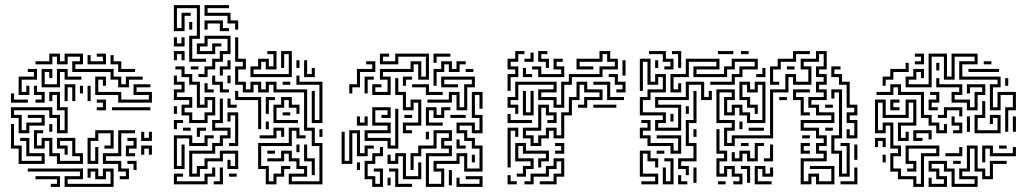

<svg xmlns="http://www.w3.org/2000/svg" viewBox="-20 -716 4048 752"><path d="M443 -374V-404H413V-434H263V-476H293V-494H245V-464H203V-494H185V-464H119V-476H173V-506H215V-476H233V-506H305V-464H275V-446H425V-416H455V-386H473V-416H539V-404H485V-374ZM323 -464V-500H335V-476H383V-494H359V-506H395V-464ZM443 -434V-464H413V-500H425V-476H455V-446H509V-434ZM53 -344V-416H113V-434H89V-446H125V-404H65V-356H83V-380H95V-344ZM143 -374V-446H185V-410H173V-434H155V-386H203V-446H245V-416H299V-404H233V-434H215V-374ZM443 -314V-344H353V-416H395V-380H383V-404H365V-356H455V-326H563V-344H503V-386H569V-374H515V-356H575V-314ZM233 -320V-386H275V-320H263V-374H245V-320ZM119 -314V-326H143V-344H113V-380H125V-356H155V-314ZM293 -350V-380H305V-350ZM323 -320V-380H335V-320ZM53 -194V-254H23V-296H185V-266H215V-206H233V-284H203V-344H185V-320H173V-356H215V-296H245V-194H203V-254H173V-284H35V-266H65V-206H83V-236H143V-254H89V-266H155V-224H95V-194ZM23 -314V-350H35V-326H89V-314ZM359 -284V-296H383V-314H359V-326H395V-284ZM419 -284V-296H569V-284ZM53 -74V-134H23V-230H35V-146H65V-86H143V-104H83V-164H59V-176H95V-116H155V-74ZM173 -200V-230H185V-200ZM203 -74V-104H173V-164H155V-134H113V-206H149V-194H125V-146H143V-176H185V-116H215V-86H293V-104H263V-164H215V-146H245V-110H233V-134H203V-176H275V-116H305V-74ZM323 -74V-176H353V-206H425V-134H389V-146H413V-194H365V-164H335V-86H353V-140H365V-74ZM449 -14V-26H473V-44H443V-74H383V-116H443V-206H509V-194H455V-104H395V-86H455V-56H485V-14ZM533 -164V-200H545V-176H563V-200H575V-164ZM473 -104V-146H503V-164H479V-176H515V-134H485V-116H509V-104ZM533 -110V-146H575V-110H563V-134H545V-110ZM503 -50V-74H479V-86H515V-50ZM233 16V-26H293V-44H89V-56H305V-14H245V4H413V-44H395V-14H353V-44H335V-20H323V-56H365V-26H383V-56H425V16ZM179 16V4H203V-14H119V-26H215V16Z M721 -474V-576H751V-684H673V-606H691V-666H727V-654H703V-594H661V-696H763V-564H733V-486H787V-474ZM901 -600V-624H871V-654H781V-696H877V-684H793V-666H883V-636H913V-600ZM841 -594V-624H793V-600H781V-636H853V-606H877V-594ZM721 -600V-630H733V-600ZM757 -414V-426H781V-456H811V-486H841V-516H871V-564H793V-534H763V-516H811V-546H847V-534H823V-504H751V-546H781V-576H883V-504H853V-474H823V-444H793V-414ZM661 -534V-570H673V-546H691V-570H703V-534ZM1111 6V-36H1171V-54H1141V-84H1111V-114H1093V-84H1027V-96H1081V-126H1123V-96H1153V-66H1183V-24H1123V-6H1231V-144H1201V-204H1171V-354H1051V-384H1033V-354H991V-384H973V-354H931V-384H901V-456H931V-474H901V-570H913V-486H943V-444H913V-396H943V-366H961V-396H1003V-366H1021V-396H1063V-366H1183V-216H1213V-156H1243V6ZM661 -480V-516H703V-480H691V-504H673V-480ZM961 -414V-456H991V-486H1033V-456H1051V-504H1027V-516H1063V-444H1021V-474H1003V-444H973V-426H1111V-504H1093V-450H1081V-516H1123V-414ZM1171 -414V-480H1183V-426H1201V-450H1213V-414ZM1141 -450V-480H1153V-450ZM841 -420V-456H871V-480H883V-444H853V-420ZM727 -444V-456H757V-444ZM721 -234V-264H691V-306H721V-324H661V-366H691V-384H661V-420H673V-396H703V-354H673V-336H733V-294H703V-276H733V-246H781V-276H811V-324H793V-294H751V-384H721V-414H691V-444H667V-456H703V-426H733V-396H763V-306H781V-336H823V-264H793V-234ZM1201 -234V-360H1213V-246H1231V-384H1141V-420H1153V-396H1243V-234ZM841 -354V-384H811V-420H823V-396H853V-366H877V-354ZM871 -390V-420H883V-390ZM1087 -384V-396H1117V-384ZM781 -354V-390H793V-366H817V-354ZM991 -210V-324H901V-360H913V-336H1003V-210ZM1021 -270V-336H1057V-324H1033V-270ZM1051 -234V-306H1081V-336H1123V-306H1153V-270H1141V-294H1111V-324H1093V-294H1063V-246H1147V-234ZM721 -24V-126H811V-156H841V-186H871V-204H811V-246H841V-330H853V-234H823V-216H883V-174H853V-144H823V-114H733V-36H751V-66H781V-96H841V-126H913V-54H871V-90H883V-66H901V-114H853V-84H793V-54H763V-24ZM871 -294V-330H883V-306H907V-294ZM661 -270V-300H673V-270ZM877 -144V-156H901V-264H883V-240H871V-276H913V-144ZM1087 -264V-276H1117V-264ZM661 -210V-246H697V-234H673V-210ZM1021 -210V-240H1033V-210ZM997 -174V-186H1051V-216H1093V-180H1081V-204H1063V-174ZM1021 6V-54H991V-156H1111V-216H1153V-186H1177V-174H1141V-204H1123V-144H1003V-66H1033V-6H1051V-36H1081V-66H1117V-54H1093V-24H1063V6ZM751 -180V-216H787V-204H763V-180ZM697 -204V-216H727V-204ZM1231 -180V-210H1243V-180ZM661 -54V-186H733V-156H781V-186H817V-174H793V-144H721V-174H673V-66H691V-150H703V-54ZM1201 -30V-84H1171V-150H1183V-96H1213V-30ZM1141 -120V-150H1153V-120ZM1027 -114V-126H1057V-114ZM661 6V-36H697V-24H673V-6H781V-36H811V-60H823V-24H793V6ZM817 6V-6H841V-60H853V6ZM877 -24V-36H907V-24Z M1438 -344V-386H1474V-374H1450V-356H1498V-404H1468V-446H1588V-476H1630V-416H1648V-494H1540V-464H1468V-506H1504V-494H1480V-476H1528V-506H1660V-404H1618V-464H1600V-434H1480V-416H1510V-344ZM1678 -470V-506H1744V-494H1690V-470ZM1348 -350V-386H1378V-446H1438V-464H1414V-476H1450V-434H1390V-374H1360V-350ZM1678 -380V-446H1708V-476H1750V-446H1768V-476H1804V-464H1780V-434H1738V-464H1720V-434H1690V-380ZM1804 -434V-446H1834V-434ZM1408 -350V-416H1444V-404H1420V-350ZM1558 -380V-416H1594V-404H1570V-380ZM1768 -284V-344H1750V-314H1654V-326H1738V-356H1780V-296H1798V-386H1828V-404H1720V-386H1774V-374H1708V-416H1840V-374H1810V-284ZM1558 -194V-236H1618V-314H1600V-284H1558V-344H1528V-410H1540V-356H1570V-296H1588V-326H1630V-224H1570V-206H1594V-194ZM1648 -344V-374H1594V-386H1660V-356H1714V-344ZM1648 16V-116H1738V-134H1708V-176H1738V-194H1690V-134H1630V-104H1600V-50H1588V-116H1618V-146H1678V-206H1750V-164H1720V-146H1750V-104H1660V4H1708V-44H1678V-86H1768V-116H1810V-56H1858V-134H1828V-164H1798V-194H1768V-236H1840V-206H1858V-254H1828V-356H1870V-290H1858V-344H1840V-266H1870V-194H1828V-224H1780V-206H1810V-176H1840V-146H1870V-44H1798V-104H1780V-74H1690V-56H1720V16ZM1498 -134V-164H1408V-206H1498V-224H1438V-296H1510V-254H1474V-266H1498V-284H1450V-236H1510V-194H1420V-176H1510V-146H1528V-290H1540V-134ZM1648 -224V-296H1690V-266H1708V-296H1744V-284H1720V-254H1678V-284H1660V-236H1714V-224ZM1564 -254V-266H1594V-254ZM1744 -254V-266H1804V-254ZM1378 -224V-260H1390V-236H1408V-260H1420V-224ZM1318 -74V-200H1330V-86H1348V-206H1390V-116H1408V-146H1444V-134H1420V-104H1378V-194H1360V-74ZM1648 -170V-200H1660V-170ZM1768 -134V-170H1780V-146H1804V-134ZM1438 16V-14H1408V-86H1438V-116H1468V-140H1480V-104H1450V-74H1420V-26H1450V4H1468V-44H1444V-56H1480V16ZM1558 -14V-104H1540V-74H1498V-110H1510V-86H1528V-116H1570V-26H1618V-80H1630V-14ZM1828 -80V-110H1840V-80ZM1378 -50V-80H1390V-50ZM1528 16V-44H1504V-56H1540V4H1594V16ZM1738 10V-50H1750V10ZM1768 16V-20H1780V4H1858V-14H1804V-26H1870V16ZM1498 10V-20H1510V10Z M1998 -270V-294H1968V-336H1998V-396H2160V-354H2100V-336H2160V-306H2178V-396H2208V-426H2328V-456H2388V-474H2358V-504H2340V-474H2250V-456H2304V-444H2238V-486H2328V-516H2370V-486H2400V-444H2340V-414H2220V-384H2190V-294H2148V-324H2088V-366H2148V-384H2010V-324H1980V-306H2010V-270ZM1968 -360V-426H1998V-444H1968V-486H1998V-516H2034V-504H2010V-474H1980V-456H2010V-414H1980V-360ZM2118 -450V-474H2088V-516H2124V-504H2100V-486H2130V-450ZM2034 -474V-486H2058V-510H2070V-474ZM2088 -414V-444H2064V-456H2100V-426H2178V-444H2148V-486H2184V-474H2160V-456H2190V-414ZM2418 -420V-480H2430V-420ZM2028 -414V-450H2040V-426H2064V-414ZM2394 -354V-366H2418V-384H2388V-414H2364V-426H2400V-396H2430V-354ZM2058 -144V-174H2028V-216H2088V-306H2130V-276H2160V-234H2124V-246H2148V-264H2118V-294H2100V-204H2040V-186H2070V-156H2088V-186H2118V-216H2160V-186H2178V-276H2208V-336H2238V-396H2280V-366H2340V-324H2280V-294H2244V-306H2268V-336H2328V-354H2268V-384H2250V-324H2220V-264H2190V-174H2148V-204H2130V-174H2100V-144ZM2358 -324V-384H2304V-396H2370V-336H2424V-324ZM2028 -264V-360H2040V-276H2058V-360H2070V-264ZM2304 -294V-306H2394V-294ZM1968 -234V-270H1980V-246H2064V-234ZM1968 -60V-216H2010V-180H1998V-204H1980V-60ZM2004 -24V-36H2028V-66H2058V-84H1998V-156H2040V-126H2130V-84H2100V-60H2088V-96H2118V-114H2028V-144H2010V-96H2070V-54H2040V-24ZM2154 -114V-126H2178V-144H2154V-156H2190V-114ZM2034 6V-6H2058V-36H2118V-66H2148V-96H2190V-24H2160V6H2094V-6H2148V-36H2178V-84H2160V-54H2130V-24H2070V6ZM1968 6V-30H1980V-6H2004V6Z M2582 -444V-456H2606V-474H2576V-504H2522V-516H2588V-486H2618V-444ZM2636 -450V-504H2612V-516H2648V-450ZM3116 6V-96H3206V-114H3176V-156H3206V-174H3176V-204H3116V-246H3236V-264H3176V-294H3146V-336H3206V-354H3176V-396H3206V-414H3176V-456H3206V-504H3188V-474H3128V-456H3158V-384H3086V-414H3068V-354H3008V-174H2858V-144H2816V-216H2846V-234H2786V-366H2858V-324H2828V-276H2846V-306H2888V-276H2918V-246H2966V-384H2948V-354H2906V-384H2888V-336H2918V-306H2948V-270H2936V-294H2906V-324H2876V-396H2918V-366H2936V-396H2978V-234H2906V-264H2876V-294H2858V-264H2816V-336H2846V-354H2798V-246H2858V-204H2828V-156H2846V-186H2996V-366H3056V-426H3098V-396H3146V-444H3116V-486H3176V-516H3218V-444H3188V-426H3218V-384H3188V-366H3218V-324H3158V-306H3188V-276H3248V-234H3128V-216H3188V-186H3218V-144H3188V-126H3218V-84H3128V-6H3146V-36H3188V-6H3236V-54H3152V-66H3248V6H3176V-24H3158V6ZM2996 -384V-456H3026V-486H3086V-516H3152V-504H3098V-474H3038V-444H3008V-396H3032V-384ZM2882 -504V-516H2912V-504ZM2792 -504V-516H2852V-504ZM2606 -354V-426H2666V-486H2798V-444H2708V-426H2816V-456H2846V-486H2948V-444H2888V-414H2858V-384H2762V-396H2846V-426H2876V-456H2936V-474H2858V-444H2828V-414H2696V-456H2786V-474H2678V-414H2618V-366H2636V-390H2648V-354ZM2546 -204V-246H2576V-264H2486V-336H2516V-366H2576V-414H2558V-384H2516V-474H2498V-360H2486V-486H2528V-396H2546V-426H2588V-354H2528V-324H2498V-276H2588V-234H2558V-216H2636V-294H2546V-336H2666V-396H2738V-336H2756V-360H2768V-324H2726V-384H2678V-324H2558V-306H2648V-204ZM2546 -450V-480H2558V-450ZM3296 -174V-210H3308V-186H3326V-234H3296V-276H3326V-294H3296V-384H3266V-414H3236V-456H3272V-444H3248V-426H3278V-396H3308V-306H3338V-264H3308V-246H3338V-174ZM3062 -444V-456H3092V-444ZM2942 -414V-426H2966V-450H2978V-414ZM3116 -264V-324H3086V-366H3152V-354H3098V-336H3128V-276H3152V-264ZM3266 -24V-114H3236V-186H3266V-354H3248V-330H3236V-366H3278V-174H3248V-126H3278V-36H3296V-144H3272V-156H3308V-24ZM2666 -30V-54H2636V-96H2696V-144H2666V-246H2696V-360H2708V-234H2678V-156H2708V-84H2648V-66H2678V-30ZM3032 -324V-336H3062V-324ZM3212 -294V-306H3242V-294ZM2666 -270V-300H2678V-270ZM2606 -240V-270H2618V-240ZM2606 -114V-144H2516V-174H2486V-216H2516V-234H2492V-246H2528V-204H2498V-186H2528V-156H2618V-126H2636V-174H2552V-186H2648V-114ZM2876 -210V-240H2888V-210ZM3212 -204V-216H3242V-204ZM2912 -204V-216H2972V-204ZM2696 -180V-210H2708V-180ZM2852 6V-6H2876V-24H2846V-54H2828V-24H2786V-96H2816V-114H2786V-210H2798V-126H2828V-84H2798V-36H2816V-66H2858V-36H2888V6ZM3122 -174V-186H3152V-174ZM2846 -84V-120H2858V-96H2876V-126H2918V-96H2936V-156H2972V-144H2948V-84H2906V-114H2888V-84ZM2882 -144V-156H2912V-144ZM3116 -114V-156H3152V-144H3128V-126H3152V-114ZM2972 -84V-96H2996V-150H3008V-84ZM3326 -90V-150H3338V-90ZM2492 6V-6H2546V-24H2486V-126H2528V-96H2558V-60H2546V-84H2516V-114H2498V-36H2558V6ZM2552 -114V-126H2582V-114ZM2576 6V-60H2588V-6H2606V-84H2582V-96H2618V6ZM2906 0V-54H2882V-66H2918V0ZM2936 6V-66H2978V-36H2996V-60H3008V-24H2966V-54H2948V-6H3002V6ZM2696 0V-60H2708V0ZM3272 6V-6H3326V-60H3338V6ZM2636 6V-30H2648V-6H2672V6ZM2792 6V-6H2822V6Z M3917 -200V-296H3947V-344H3899V-284H3857V-386H3887V-404H3737V-476H3797V-494H3719V-404H3677V-494H3629V-374H3527V-416H3557V-446H3599V-410H3587V-434H3569V-404H3539V-386H3617V-506H3689V-416H3707V-506H3809V-464H3749V-416H3899V-374H3869V-296H3887V-356H3959V-284H3929V-200ZM3563 -464V-476H3587V-494H3563V-506H3599V-464ZM3833 -464V-476H3863V-464ZM3437 -380V-416H3467V-446H3527V-470H3539V-434H3479V-404H3449V-380ZM3647 -440V-470H3659V-440ZM3773 -434V-446H3893V-434ZM3767 -284V-314H3707V-356H3737V-374H3647V-410H3659V-386H3749V-344H3719V-326H3779V-296H3797V-356H3827V-374H3779V-350H3767V-386H3839V-344H3809V-284ZM3917 -380V-410H3929V-380ZM3647 -194V-224H3617V-254H3587V-344H3497V-374H3479V-344H3413V-356H3467V-386H3509V-356H3599V-266H3629V-236H3659V-206H3677V-230H3689V-194ZM3617 -284V-326H3647V-344H3623V-356H3659V-314H3629V-296H3653V-284ZM3557 16V-14H3497V-44H3467V-116H3497V-134H3467V-224H3449V-194H3407V-326H3449V-266H3527V-326H3569V-224H3509V-176H3527V-200H3539V-164H3497V-236H3557V-314H3539V-254H3437V-314H3419V-206H3437V-236H3479V-146H3509V-104H3479V-56H3509V-26H3569V4H3587V-116H3647V-134H3539V-86H3569V-44H3533V-56H3557V-74H3527V-146H3659V-104H3599V16ZM3467 -284V-326H3503V-314H3479V-296H3503V-284ZM3797 -194V-266H3827V-320H3839V-254H3809V-206H3887V-254H3869V-230H3857V-266H3899V-194ZM3653 -254V-266H3677V-296H3749V-260H3737V-284H3689V-254ZM3947 -200V-260H3959V-200ZM3713 -194V-206H3737V-224H3707V-260H3719V-236H3749V-194ZM3767 -200V-260H3779V-200ZM3557 -164V-206H3629V-170H3617V-194H3569V-176H3593V-164ZM3407 -140V-176H3449V-140H3437V-164H3419V-140ZM3617 16V-20H3629V4H3677V-14H3647V-44H3617V-86H3689V-56H3719V4H3797V-14H3737V-56H3767V-146H3809V-56H3839V-26H3857V-86H3923V-74H3869V-14H3827V-44H3797V-134H3779V-44H3749V-26H3809V16H3707V-44H3677V-74H3629V-56H3659V-26H3689V16ZM3827 -80V-146H3869V-116H3947V-140H3959V-104H3857V-134H3839V-80ZM3893 -134V-146H3923V-134ZM3683 -104V-116H3737V-140H3749V-104ZM3437 -80V-110H3449V-80ZM3713 -74V-86H3743V-74Z"/></svg>

Font: Rubik Maze
Style: Regular
Weight: 400
Designer: Hubert and Fischer, NaN
Foundry: Hubert and Fischer, NaN
Version: Version 2.200